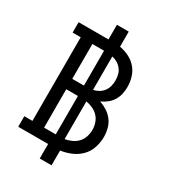

<svg xmlns="http://www.w3.org/2000/svg" viewBox="-222 -952 1044 1169"><g transform="rotate(30 300.0 -368.0)"><path d="M248 102V0H38V-74H95V-662H38V-735H248V-838H331V-732Q365 -726 396.5 -710.5Q428 -695 450.5 -669Q473 -643 483 -609.5Q493 -576 493 -541Q493 -516 487.5 -491.5Q482 -467 469 -446Q456 -425 436 -409Q416 -393 393 -383Q421 -373 446 -357Q471 -341 488.5 -317.5Q506 -294 513.5 -265Q521 -236 521 -207Q521 -168 508.5 -130.5Q496 -93 469 -65.5Q442 -38 405.5 -22.5Q369 -7 331 -2V102ZM177 -417H259V-662H177ZM320 -422Q340 -426 358 -436.5Q376 -447 388 -463.5Q400 -480 405 -499.5Q410 -519 410 -540Q410 -560 405 -580Q400 -600 387.5 -616Q375 -632 357.5 -642.5Q340 -653 320 -657ZM177 -74H259V-344H177ZM320 -76Q345 -80 367.5 -90.5Q390 -101 406.5 -118.5Q423 -136 431 -160Q439 -184 439 -209Q439 -233 431 -257Q423 -281 406.5 -298.5Q390 -316 367.5 -326.5Q345 -337 320 -341Z"/></g></svg>

Font: Iosevka Curly Slab Extended
Style: Regular
Weight: 400
Width: 7
Monospace: yes
Designer: Belleve Invis
Foundry: Belleve Invis
Version: Version 11.1.0; ttfautohint (v1.8.3)